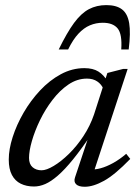

<svg xmlns="http://www.w3.org/2000/svg" viewBox="-20 -704 534 734"><path d="M267 -26.5 323 -194.5H332Q291.5 -134.5 259.5 -95Q227.5 -55.5 201.2 -32.8Q175 -10 153 -0.5Q131 9 110 9Q81 9 59.2 -1.8Q37.5 -12.5 25.5 -35.2Q13.5 -58 13.5 -94Q13.5 -133.5 28.5 -180.2Q43.5 -227 70.2 -273.2Q97 -319.5 133.2 -358.2Q169.5 -397 212.5 -420.2Q255.5 -443.5 302.5 -443.5Q335.5 -443.5 356.2 -430.5Q377 -417.5 392 -392L375 -364.5Q368 -381.5 352 -392.5Q336 -403.5 312.5 -403.5Q275 -403.5 241.8 -381Q208.5 -358.5 180.8 -322.2Q153 -286 133 -244.8Q113 -203.5 102 -165.2Q91 -127 91 -100.5Q91 -76.5 104.5 -64.8Q118 -53 139 -53Q157.5 -53 185.5 -69.8Q213.5 -86.5 243.2 -115.5Q273 -144.5 298.8 -183.5Q324.5 -222.5 339.5 -266.5L390.5 -425L451 -440.5H468L335 -36L324.5 -57Q342 -54.5 364.8 -60.8Q387.5 -67 412.8 -81Q438 -95 462.5 -116L478 -96.5Q419.5 -36 378 -13Q336.5 10 304 10Q280.5 10 270.8 0.2Q261 -9.5 267 -26.5ZM373 -617Q347 -617 323.8 -607.2Q300.5 -597.5 279.8 -575.2Q259 -553 240.5 -515H204.5Q236 -579.5 263.2 -616.5Q290.5 -653.5 320 -669Q349.5 -684.5 386.5 -684.5Q424.5 -684.5 446 -668.5Q467.5 -652.5 473.8 -615.8Q480 -579 472 -515H443.5Q447.5 -573.5 429.8 -595.2Q412 -617 373 -617Z"/></svg>

Font: Newsreader 16pt 16pt
Style: Italic
Weight: 400
Italic angle: -17°
Version: Version 1.003